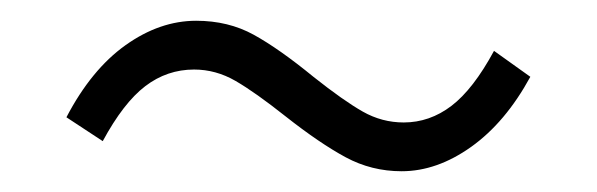

<svg xmlns="http://www.w3.org/2000/svg" viewBox="-20 -458 575 185"><path d="M255 -346Q226 -369 207 -380Q188 -391 167 -391Q141 -391 120 -375Q99 -359 79 -322L44 -345Q68 -391 101 -414.5Q134 -438 169 -438Q200 -438 224.5 -424.5Q249 -411 282 -384Q311 -361 329.5 -350.5Q348 -340 369 -340Q394 -340 415 -356Q436 -372 456 -409L491 -384Q467 -340 434 -316.5Q401 -293 367 -293Q338 -293 313 -306.5Q288 -320 255 -346Z"/></svg>

Font: Merged Yaku Han JP Light
Style: Regular
Weight: 300
Designer: Ryoko NISHIZUKA 西塚涼子 (kana, bopomofo & ideographs); Paul D. Hunt (Latin, Greek & Cyrillic); Sandoll Communications 산돌커뮤니
Foundry: Adobe
Version: Version 2.004